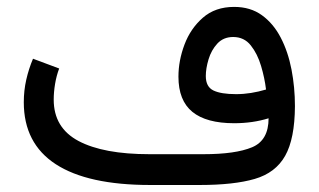

<svg xmlns="http://www.w3.org/2000/svg" viewBox="-20 -528 910 548"><path d="M746.6 -190.4Q701.2 -176.3 648.4 -176.3Q568.8 -176.3 529.1 -208.7Q489.3 -241.2 489.3 -309.1Q489.3 -355 506.6 -400.9Q523.9 -446.8 559.1 -477.5Q594.2 -508.3 648.4 -508.3Q694.8 -508.3 727.5 -484.6Q760.3 -460.9 781.2 -420.7Q802.2 -380.4 812 -329.6Q821.8 -278.8 821.8 -225.1Q821.3 -131.8 793.9 -83.3Q766.6 -34.7 707 -17.3Q647.5 0 550.3 0H408.7Q230.5 0 139.2 -59.3Q47.9 -118.7 47.9 -236.3Q47.9 -269 54.9 -300.3Q62 -331.5 74.2 -360.4L148.9 -332.5Q141.1 -312 137.2 -288.6Q133.3 -265.1 133.3 -243.7Q133.3 -163.1 204.3 -125.5Q275.4 -87.9 406.7 -87.9H560.5Q652.3 -87.9 699.5 -107.7Q746.6 -127.4 746.6 -190.4ZM739.3 -272.5Q735.4 -305.2 725.1 -339.8Q714.8 -374.5 695.8 -398.4Q676.8 -422.4 645.5 -422.4Q617.7 -422.4 600.3 -403.6Q583 -384.8 575.2 -358.6Q567.4 -332.5 567.4 -311Q567.4 -280.3 589.1 -269.8Q610.8 -259.3 653.8 -259.3Q675.3 -259.3 696.5 -262.7Q717.8 -266.1 739.3 -272.5Z"/></svg>

Font: Vazir FD-WOL-UI
Style: Regular-FD-WOL-UI
Weight: 400
Designer: Saber Rastikerdar
Foundry: Saber Rastikerdar
Version: Version 30.1.0